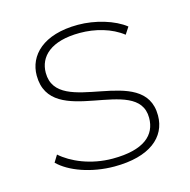

<svg xmlns="http://www.w3.org/2000/svg" viewBox="-84 -605 682 690"><g transform="rotate(-15 257.0 -260.0)"><path d="M260 3C391 3 458 -53 458 -134C458 -331 108 -217 108 -386C108 -446 155 -493 263 -493C320 -493 379 -477 421 -444L438 -470C398 -502 328 -523 264 -523C134 -523 74 -459 74 -385C74 -182 425 -298 425 -134C425 -70 378 -26 261 -26C180 -26 110 -57 71 -92L55 -66C95 -26 175 3 260 3Z"/></g></svg>

Font: Talent ExtraLight
Style: Regular
Weight: 200
Designer: Mike Powis
Version: Version 1.001;hotconv 1.0.109;makeotfexe 2.5.65596